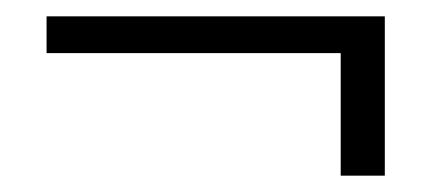

<svg xmlns="http://www.w3.org/2000/svg" viewBox="-20 -393 539 235"><path d="M397 -328H37V-373H451V-178H397Z"/></svg>

Font: Trirong SemiBold
Style: Regular
Weight: 600
Designer: Katatrad Team
Foundry: CadsonDemak
Version: Version 1.000